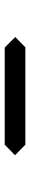

<svg xmlns="http://www.w3.org/2000/svg" viewBox="341 -928 134 856"><g transform="rotate(-90 408.0 -500.0)"><path d="M671 -499 624 -453V-454H192V-453L144 -500L192 -547V-546H624Z"/></g></svg>

Font: seg115
Style: Regular
Weight: 400
Designer: Keshikan(Twitter:@keshinomi_88pro)
Version: seg115 Version 0.46